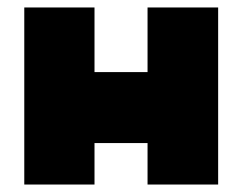

<svg xmlns="http://www.w3.org/2000/svg" viewBox="-20 -494 644 514"><path d="M45 -474H233V-301H375V-474H564V0H375V-111H233V0H45Z"/></svg>

Font: Kanit Bold
Style: Regular
Weight: 700
Designer: Katatrad Team
Foundry: CadsonDemak
Version: Version 1.000